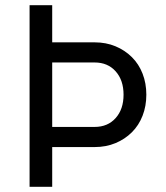

<svg xmlns="http://www.w3.org/2000/svg" viewBox="-20 -720 640 740"><path d="M94 0H181.2V-153.2H344.8Q388.7 -153.2 425.1 -168.4Q461.5 -183.5 488.3 -210.2Q515.1 -236.9 529.5 -274Q544 -311.1 544 -355.1Q544 -399 529.5 -436.1Q515.1 -473.2 488.3 -499.8Q461.5 -526.5 425.1 -541.6Q388.7 -556.8 344.8 -556.8H181.2V-700H94ZM181.2 -230.8V-479.2H344.8Q395.2 -479.2 425.7 -445.1Q456.2 -411 456.2 -355Q456.2 -299 425.7 -264.9Q395.2 -230.8 344.8 -230.8Z"/></svg>

Font: CommitMonoV142 ExtLt
Style: Regular
Weight: 200
Monospace: yes
Designer: Eigil Nikolajsen
Foundry: Eigil Nikolajsen
Version: Version 1.142